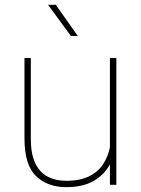

<svg xmlns="http://www.w3.org/2000/svg" viewBox="-20 -770 587 800"><path d="M438 0V-85.4Q414.6 -41.5 369.6 -15.9Q324.7 9.8 255.9 9.8Q178.2 9.8 130.1 -36.4Q82 -82.5 82 -192.9V-528.3H108.4V-191.9Q108.4 -127.4 127.4 -88.9Q146.5 -50.3 179.7 -33.4Q212.9 -16.6 254.9 -16.6Q313.5 -16.6 351.6 -35.6Q389.6 -54.7 410.2 -86.7Q430.7 -118.7 438 -156.7V-528.3H464.8V0ZM212.4 -750 304.2 -620.1H275.4L180.2 -750Z"/></svg>

Font: Vazirmatn UI FD Thin
Style: Regular
Weight: 100
Designer: Saber Rastikerdar
Foundry: Saber Rastikerdar
Version: Version 33.003